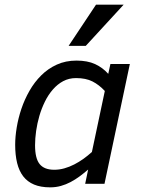

<svg xmlns="http://www.w3.org/2000/svg" viewBox="-20 -786 602 821"><path d="M44.9 -167Q44.9 -201.2 51.5 -241Q58.1 -280.8 71.5 -320.8Q85 -360.8 106.2 -397.9Q127.4 -435.1 156.5 -463.9Q185.5 -492.7 223.1 -509.8Q260.7 -526.9 307.1 -526.9Q354 -526.9 386.5 -512Q418.9 -497.1 442.9 -470.2L452.1 -512.2H535.2L426.8 0H344.2L356.9 -61Q338.9 -45.4 320.3 -31.7Q301.8 -18.1 282 -7.6Q262.2 2.9 240.5 9Q218.8 15.1 194.8 15.1Q154.3 15.1 125.7 3.2Q97.2 -8.8 79.3 -32Q61.5 -55.2 53.2 -89.1Q44.9 -123 44.9 -167ZM428.2 -397Q403.8 -423.3 375.5 -437.7Q347.2 -452.1 305.2 -452.1Q274.9 -452.1 250.2 -439Q225.6 -425.8 206.1 -403.3Q186.5 -380.9 172.1 -351.6Q157.7 -322.3 148.4 -290.5Q139.2 -258.8 134.5 -226.3Q129.9 -193.8 129.9 -165Q129.9 -108.4 149.7 -84.2Q169.4 -60.1 211.9 -60.1Q233.9 -60.1 255.4 -66.2Q276.9 -72.3 297.4 -82.8Q317.9 -93.3 336.9 -106.9Q356 -120.6 373 -136.2ZM346.7 -589.8H273.4L390.6 -766.1H508.8Z"/></svg>

Font: Clear Sans
Style: Italic
Weight: 400
Italic angle: -12°
Foundry: Intel Corporation
Version: Version 1.00